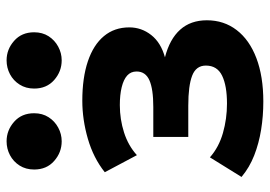

<svg xmlns="http://www.w3.org/2000/svg" viewBox="-136 -650 800 568"><g transform="rotate(-90 264.0 -366.0)"><path d="M247.5 13Q205 13 164.5 6.5Q124 0 88.2 -14Q52.5 -28 24.5 -51.5L82.5 -145Q112.5 -118.5 154.5 -106.5Q196.5 -94.5 241.5 -94.5Q294.5 -94.5 324.2 -109Q354 -123.5 354 -157Q354 -186 324.2 -197.5Q294.5 -209 235.5 -209H143V-312.5H231.5Q284.5 -312.5 310.5 -324Q336.5 -335.5 336.5 -362Q336.5 -379 324.5 -389.8Q312.5 -400.5 290 -406Q267.5 -411.5 237 -411.5Q195 -411.5 156 -399Q117 -386.5 89 -361L38.5 -456Q80.5 -489.5 137.2 -506Q194 -522.5 250 -522.5Q318 -522.5 366.8 -506Q415.5 -489.5 441.2 -458.5Q467 -427.5 467 -383.5Q467 -347.5 444.5 -318.8Q422 -290 378.5 -278Q432.5 -264 460.2 -233Q488 -202 488 -154Q488 -103.5 459 -65.8Q430 -28 376 -7.5Q322 13 247.5 13ZM130 -583.5Q97 -583.5 71.8 -605.8Q46.5 -628 46.5 -665Q46.5 -689.5 58.2 -708Q70 -726.5 89 -736.5Q108 -746.5 130 -746.5Q162.5 -746.5 187.8 -724.2Q213 -702 213 -665Q213 -640.5 201.2 -622.2Q189.5 -604 170.5 -593.8Q151.5 -583.5 130 -583.5ZM369.5 -583.5Q336.5 -583.5 311.2 -605.8Q286 -628 286 -665Q286 -689.5 297.8 -708Q309.5 -726.5 328.5 -736.5Q347.5 -746.5 369.5 -746.5Q402 -746.5 427.2 -724.2Q452.5 -702 452.5 -665Q452.5 -640.5 440.8 -622.2Q429 -604 410 -593.8Q391 -583.5 369.5 -583.5Z"/></g></svg>

Font: Geologica Cursive SemiBold
Style: Regular
Weight: 600
Designer: Sindre Bremnes, Frode Helland
Foundry: Monokrom Skriftforlag AS
Version: Version 1.010;gftools[0.9.28]